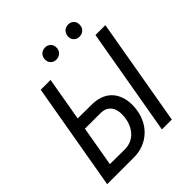

<svg xmlns="http://www.w3.org/2000/svg" viewBox="-231 -1039 1200 1200"><g transform="rotate(-45 369.0 -439.5)"><path d="M304.2 -825.7C304.2 -810.5 309.1 -797.9 318.8 -788.6C328.1 -779.3 340.8 -774.4 356 -774.9C371.1 -775.4 383.8 -780.8 393.6 -790.5C403.3 -800.3 408.2 -812.5 408.2 -827.6C408.7 -842.8 403.8 -855.5 394 -865.2C383.8 -874.5 371.1 -879.4 356 -878.9C340.8 -878.4 328.1 -873 318.8 -863.3C309.6 -853 304.7 -840.8 304.2 -825.7ZM507.8 -824.7C507.3 -809.6 512.2 -796.9 522.5 -787.6C532.2 -778.3 544.4 -773.4 559.6 -773.9C574.7 -774.4 587.4 -779.8 597.2 -789.6C606.9 -798.8 611.8 -811.5 611.8 -826.7C612.3 -842.3 607.4 -855 597.7 -864.7C587.9 -874 575.2 -878.9 559.6 -878.4C544.4 -877.9 531.7 -872.6 522.5 -862.3C513.2 -852.1 508.3 -839.8 507.8 -824.7ZM320.3 -419.9 188.5 -420.9 238.8 -710.9H151.9L28.3 0H259.3C292 0.5 321.8 -4.4 348.6 -15.1C375.5 -25.4 398.9 -40.5 418.9 -59.6C439 -78.6 455.1 -101.6 467.3 -128.4C479.5 -155.3 486.8 -184.6 489.3 -216.3C491.7 -245.1 489.7 -271.5 483.9 -296.4C477.5 -320.8 467.3 -342.3 453.1 -360.4C439 -378.4 420.4 -392.6 398.4 -402.8C376 -413.1 350.1 -418.9 320.3 -419.9ZM512.2 0H599.6L723.1 -710.9H635.7ZM128.9 -76.7 175.3 -343.8 318.4 -343.3C336.4 -342.3 351.1 -338.4 362.8 -331.1C374 -323.7 383.3 -314.5 389.6 -303.2C396 -291.5 399.9 -278.3 401.9 -263.7C403.3 -248.5 403.3 -233.4 401.4 -217.8C398.9 -198.7 394.5 -180.7 387.2 -163.6C379.9 -146.5 370.6 -131.3 358.9 -118.2C347.2 -105 333 -94.7 316.9 -87.4C300.8 -80.1 282.2 -76.2 261.7 -75.7Z"/></g></svg>

Font: Roboto Condensed
Style: Italic
Weight: 400
Designer: Google
Version: Version 1.000;PS 001.000;hotconv 1.0.88;makeotf.lib2.5.64775